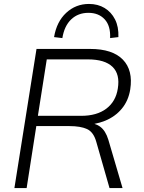

<svg xmlns="http://www.w3.org/2000/svg" viewBox="-20 -953 728 973"><path d="M53 0 165 -705H437Q550 -705 602.5 -651Q655 -597 640 -500Q631 -443 597.5 -402.5Q564 -362 512.5 -341Q461 -320 399 -320L406 -331H419Q460 -331 487.5 -311Q515 -291 529 -245L601 0H535L468 -234Q454 -284 421 -299Q388 -314 332 -314H164L115 0ZM172 -366H391Q471 -366 519 -402.5Q567 -439 577 -504Q589 -577 550 -614.5Q511 -652 426 -652H217ZM296 -760 254 -765Q267 -843 315.5 -888Q364 -933 431 -933Q476 -933 510 -912.5Q544 -892 563 -854.5Q582 -817 580 -765L538 -760Q541 -822 510.5 -855Q480 -888 428 -888Q376 -888 341 -855Q306 -822 296 -760Z"/></svg>

Font: Mulish ExtraLight Light
Style: Italic
Weight: 300
Italic angle: -9°
Version: Version 3.603